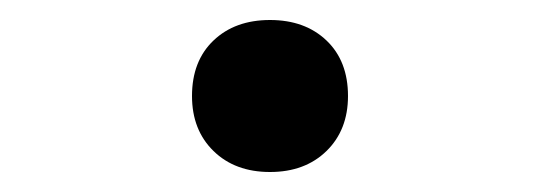

<svg xmlns="http://www.w3.org/2000/svg" viewBox="-20 -387 540 192"><path d="M250 -215Q215 -215 193.5 -236Q172 -257 172 -291Q172 -326 193.5 -346.5Q215 -367 250 -367Q285 -367 306.5 -346.5Q328 -326 328 -291Q328 -257 306.5 -236Q285 -215 250 -215Z"/></svg>

Font: M PLUS Code Latin
Style: Regular
Weight: 400
Designer: Coji Morishita
Foundry: UNDERFOREST DESIGN
Version: Version 1.002; ttfautohint (v1.8.3)